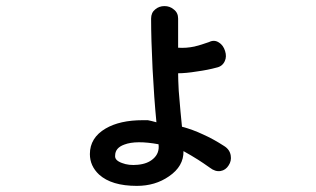

<svg xmlns="http://www.w3.org/2000/svg" viewBox="-20 -647 1040 631"><path d="M476.6 -585.9Q476.6 -518.6 481.4 -420.9Q486.3 -325.2 494.1 -245.1Q476.6 -250 465.8 -252Q459 -252 449.2 -252Q374 -252 327.1 -224.6Q275.4 -194.3 275.4 -140.6Q275.4 -101.6 305.7 -73.2Q346.7 -36.1 429.7 -36.1Q490.2 -36.1 535.2 -67.4Q584 -100.6 583 -150.4Q609.4 -135.7 630.9 -122.1Q646.5 -112.3 669.9 -95.7Q687.5 -82 705.1 -85Q721.7 -87.9 731.4 -103.5Q741.2 -118.2 738.3 -135.7Q735.4 -155.3 716.8 -167Q680.7 -190.4 647.5 -205.1Q612.3 -221.7 578.1 -230.5L573.2 -280.3Q569.3 -326.2 567.4 -348.6Q565.4 -385.7 565.4 -406.2Q590.8 -406.2 627 -412.1Q663.1 -417 691.4 -424.8Q710.9 -428.7 718.8 -446.3Q725.6 -460.9 719.7 -479.5Q713.9 -498 700.2 -506.8Q684.6 -517.6 667 -508.8Q639.6 -499 619.1 -494.1Q591.8 -488.3 565.4 -490.2V-546.9V-585.9Q565.4 -605.5 550.8 -616.2Q538.1 -627 520.5 -627Q502.9 -627 490.2 -616.2Q476.6 -605.5 476.6 -585.9ZM501 -172.9Q504.9 -143.6 483.4 -125Q464.8 -108.4 432.6 -105.5Q403.3 -102.5 380.9 -111.3Q356.4 -120.1 358.4 -135.7Q358.4 -161.1 388.7 -171.9Q426.8 -186.5 501 -172.9Z"/></svg>

Font: Gungsuh
Style: Regular
Weight: 400
Version: Version 2.21